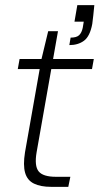

<svg xmlns="http://www.w3.org/2000/svg" viewBox="-20 -725 386 745"><path d="M178 0Q138 0 112 -12.5Q86 -25 77.5 -54.5Q69 -84 77 -134L134 -457H49L56 -496H141L167 -604H205L186 -496H344L337 -457H179L122 -134Q113 -81 130 -60Q147 -39 197 -39H253L245 0ZM249 -550 254 -579Q277 -579 287 -588.5Q297 -598 301 -617L305 -641H269L280 -705H346Q344 -682 342 -665.5Q340 -649 338 -632Q329 -584 306 -567Q283 -550 249 -550Z"/></svg>

Font: DM Sans 36pt ExtraLight
Style: Italic
Weight: 250
Italic angle: -10°
Designer: Colophon Foundry, Jonny Pinhorn
Foundry: Colophon Foundry
Version: Version 4.004;gftools[0.9.30]